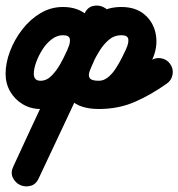

<svg xmlns="http://www.w3.org/2000/svg" viewBox="-61 -335 638 687"><path d="M182 -162Q191 -181 189 -195Q187 -209 164 -209Q143 -209 124 -194.5Q105 -180 91 -158Q77 -136 68.5 -112.5Q60 -89 60 -71Q60 -46 84 -46Q106 -46 124 -64.5Q142 -83 155 -106.5Q168 -130 175 -146Q192 -181 208.5 -216Q225 -251 241 -286Q252 -309 271.5 -313.5Q291 -318 308 -310Q326 -302 334.5 -284Q343 -266 333 -243Q269 -107 205.5 29.5Q142 166 78 302Q68 325 48 330Q28 335 11 327Q-6 319 -15 300.5Q-24 282 -13 260Q35 156 84 52Q133 -52 181 -155Q181 -155 181 -155Q181 -155 181 -155Q181 -155 181 -155Q181 -155 181 -155Q199 -194 226 -229.5Q253 -265 289.5 -287.5Q326 -310 373 -310Q426 -310 458 -281.5Q490 -253 497 -209Q504 -165 483 -120Q483 -120 483 -120Q483 -120 483 -120Q483 -121 483 -121Q483 -121 483 -121Q467 -82 441 -41Q415 0 378.5 27.5Q342 55 293 55Q226 55 194 23.5Q162 -8 160.5 -57Q159 -106 183 -158Q194 -181 213.5 -186Q233 -191 250 -183Q268 -175 276.5 -157Q285 -139 275 -116Q266 -97 260 -81Q254 -65 260 -55.5Q266 -46 293 -46Q347 -46 391 -67Q435 -88 478 -118Q495 -130 515.5 -126.5Q536 -123 548 -106Q560 -89 556.5 -68.5Q553 -48 536 -36Q480 4 421.5 29.5Q363 55 293 55Q225 55 193 23Q161 -9 160 -58Q159 -107 183 -158Q194 -181 213.5 -186Q233 -191 250 -183Q268 -175 276.5 -157Q285 -139 275 -116Q265 -96 259.5 -80Q254 -64 260.5 -55Q267 -46 293 -46Q310 -46 325.5 -58.5Q341 -71 353.5 -90.5Q366 -110 375.5 -129Q385 -148 391 -161Q391 -161 391 -161Q391 -161 391 -162Q391 -162 391 -162Q391 -162 391 -162Q400 -181 398 -195Q396 -209 373 -209Q348 -209 329 -193Q310 -177 296 -154.5Q282 -132 273 -113Q273 -113 273 -113Q273 -113 273 -113Q273 -113 273 -113Q273 -113 273 -113Q224 -9 175.5 95Q127 199 78 302Q68 325 48 330Q28 335 11 327Q-6 319 -15 301Q-24 283 -13 260Q50 123 114 -13Q178 -149 241 -286Q252 -309 271.5 -313.5Q291 -318 308 -310Q326 -302 334.5 -284Q343 -266 333 -243Q316 -208 299.5 -173.5Q283 -139 267 -104Q250 -66 224.5 -29.5Q199 7 164.5 31Q130 55 84 55Q49 55 20.5 38Q-8 21 -24.5 -7.5Q-41 -36 -41 -71Q-41 -110 -25 -152Q-9 -194 19 -230Q47 -266 84 -288Q121 -310 164 -310Q217 -310 249 -281.5Q281 -253 288 -209Q295 -165 274 -120Q265 -101 245.5 -93.5Q226 -86 207 -95Q188 -104 180.5 -123.5Q173 -143 182 -162Z"/></svg>

Font: FRB American Cursive Guidelines Arrows Ultra
Style: Bold Italic
Weight: 1000
Italic angle: -25°
Version: Version 2.0;Modular Font Editor K font №1